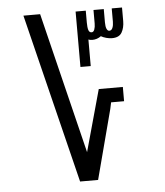

<svg xmlns="http://www.w3.org/2000/svg" viewBox="-52 -771 704 818"><g transform="rotate(-5 300.0 -362.5)"><path d="M78.5 -725H150L298 -122L371 -385.5H474V-324.5H418.5L412.5 -296.5L334.5 0H257.5ZM301.5 -723H345V-672.5Q345 -651.5 348.5 -640.2Q352 -629 362 -629Q370 -629 374 -639.5Q378 -650 378 -665.5V-723H422V-666Q422 -648 426.2 -638.5Q430.5 -629 437.5 -629Q447 -629 451.5 -639.8Q456 -650.5 456 -666V-723H500V-665Q500 -636.5 488.5 -616.5Q477 -596.5 446.5 -596.5Q434.5 -596.5 421.8 -600Q409 -603.5 399.5 -609Q382.5 -596.5 362 -596.5Q352.5 -596.5 345.5 -599.5V-486H301.5Z"/></g></svg>

Font: JuliaMono SemiBold
Style: Regular
Weight: 600
Monospace: yes
Designer: cormullion
Foundry: corm
Version: Version 0.055; ttfautohint (v1.8.4)